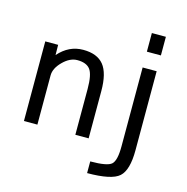

<svg xmlns="http://www.w3.org/2000/svg" viewBox="-134 -880 1193 1226"><g transform="rotate(15 462.0 -266.5)"><path d="M811.5 -524.4V-2Q811.5 129.9 761.7 174.3Q711.9 218.8 550.8 218.8V141.6Q663.1 141.6 690.9 116.2Q718.8 90.8 718.8 -2V-524.4ZM718.8 -628.9V-752H811.5V-628.9ZM324.2 -535.2Q417 -535.2 460 -481.9Q502.9 -428.7 502.9 -310.5V2H415V-300.8Q415 -395.5 390.1 -428.7Q365.2 -461.9 304.7 -461.9Q255.9 -461.9 210 -416Q164.1 -370.1 164.1 -323.2V2H75.2V-524.4H160.2L161.1 -457Q229.5 -535.2 324.2 -535.2Z"/></g></svg>

Font: Gen Shin Gothic Regular
Style: Regular
Weight: 400
Designer: [Source Han Sans]
Ryoko NISHIZUKA  (kana & ideographs); Paul D. Hunt (Latin, Greek & Cyrillic); Wenlong ZHANG  (bopomofo
Version: Version 1.002.20150607